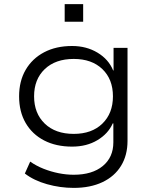

<svg xmlns="http://www.w3.org/2000/svg" viewBox="-20 -727 749 935"><path d="M339 188Q273 188 209 170Q145 152 101 118L127 60Q157 81 192.5 95Q228 109 265.5 116.5Q303 124 339 124Q429 124 480.5 81.5Q532 39 532 -34V-126H529Q507 -76 454.5 -44.5Q402 -13 331 -13Q253 -13 195 -43Q137 -73 105 -128Q73 -183 73 -258Q73 -332 105 -387Q137 -442 195 -472.5Q253 -503 331 -503Q401 -503 455 -470.5Q509 -438 531 -384H533V-494H601V-41Q601 29 569.5 80.5Q538 132 479 160Q420 188 339 188ZM339 -75Q427 -75 478.5 -125Q530 -175 530 -258Q530 -341 478.5 -390.5Q427 -440 339 -440Q250 -440 198 -390.5Q146 -341 146 -258Q146 -175 198 -125Q250 -75 339 -75ZM295 -621V-707H385V-621Z"/></svg>

Font: Nunito Sans 7pt SemiExpanded Light
Style: Regular
Weight: 300
Width: 6
Designer: Vernon Adams
Foundry: Vernon Adams
Version: Version 3.101;gftools[0.9.27]